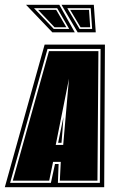

<svg xmlns="http://www.w3.org/2000/svg" viewBox="-56 -776 491 796"><path d="M-36 0 129 -591H379L376 0ZM-14 -18H155L172 -96H187L184 -18H358L361 -573H141ZM-3 -27 147 -564H352L348 -27H192L196 -105H164L148 -27ZM175 -175H206L230 -450ZM185 -184 207 -291Q206 -276 204.5 -256Q203 -236 203 -233L199 -184ZM161 -642 52 -756H190L254 -642ZM266 -642 199 -756H333L341 -642ZM167 -656H231L181 -742H85ZM274 -656H326L320 -742H223ZM170 -663 102 -735H177L219 -663ZM278 -663 235 -735H313L318 -663Z"/></svg>

Font: Alumni Sans Collegiate One SC
Style: Italic
Weight: 400
Italic angle: -8°
Designer: Robert E. Leuschke
Foundry: Robert E. Leuschke
Version: Version 1.100